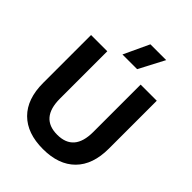

<svg xmlns="http://www.w3.org/2000/svg" viewBox="-252 -1019 1155 1155"><g transform="rotate(45 325.0 -441.5)"><path d="M325.2 9.8Q190.9 9.8 117.9 -63.2Q44.9 -136.2 44.9 -272.9V-680.2H183.1V-276.9Q183.1 -111.8 325.2 -111.8Q466.8 -111.8 466.8 -276.9V-680.2H604V-272.9Q604 -136.2 531.2 -63.2Q458.5 9.8 325.2 9.8ZM261.2 -731 336.9 -893.1H471.2L386.2 -731Z"/></g></svg>

Font: TASA Orbiter Deck
Style: Bold
Weight: 700
Designer: Weizhong Zhang
Version: Version 1.000;Glyphs 3.1.2 (3151)